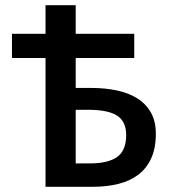

<svg xmlns="http://www.w3.org/2000/svg" viewBox="-20 -718 659 738"><path d="M155 0V-495H26V-588H155V-698H271V-588H496V-495H271V-380H330Q383 -380 428.5 -370.5Q474 -361 507.5 -340Q541 -319 560 -285.5Q579 -252 579 -204Q579 -148 561 -109Q543 -70 511 -46Q479 -22 434.5 -11Q390 0 336 0ZM271 -90H326Q395 -90 430 -114.5Q465 -139 465 -199Q465 -251 430 -273.5Q395 -296 320 -296H271Z"/></svg>

Font: Processing Sans Pro Semibold
Style: Regular
Weight: 600
Designer: Paul D. Hunt
Foundry: Adobe Systems Incorporated
Version: Version 2.020;PS 2.000;hotconv 1.0.86;makeotf.lib2.5.63406